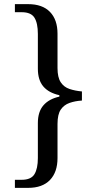

<svg xmlns="http://www.w3.org/2000/svg" viewBox="-20 -780 467 928"><path d="M52 128V89H85Q130 89 146.5 62Q163 35 163 -16V-185Q163 -240 190 -271Q217 -302 267 -313V-320Q216 -331 189.5 -362Q163 -393 163 -448V-616Q163 -668 146.5 -694.5Q130 -721 85 -721H52V-760H116Q185 -760 221.5 -722.5Q258 -685 258 -617V-451Q258 -406 273.5 -382.5Q289 -359 316 -350Q343 -341 376 -338V-294Q343 -292 316 -282.5Q289 -273 273.5 -250Q258 -227 258 -181V-16Q258 52 221.5 90Q185 128 116 128Z"/></svg>

Font: Noto Serif Gurmukhi
Style: Regular
Weight: 400
Designer: Vaibhav Singh and the Monotype Design Team
Foundry: Monotype Imaging Inc.
Version: Version 2.003